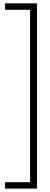

<svg xmlns="http://www.w3.org/2000/svg" viewBox="-20 -927 299 1137"><path d="M199.2 -907.2V189.9H9.8V151.9H158.2V-869.1H9.8V-907.2Z"/></svg>

Font: Sinkin Sans 200 X Light
Style: Regular
Weight: 200
Designer: Keith Bates
Foundry: K-Type
Version: Sinkin Sans (version 1.0)  by Keith Bates   •   © 2014   www